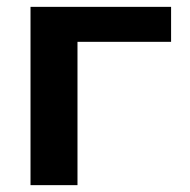

<svg xmlns="http://www.w3.org/2000/svg" viewBox="-20 -540 553 560"><path d="M206 0H69V-520H479V-418H206Z"/></svg>

Font: Mplus 1p Bold
Style: Bold
Weight: 700
Version: Version 1.061